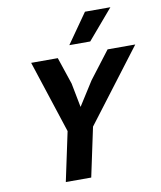

<svg xmlns="http://www.w3.org/2000/svg" viewBox="-98 -1008 910 1086"><g transform="rotate(-10 356.5 -465.0)"><path d="M251 -282 115 -698H268L320 -543L347 -404L434 -541L554 -698H713L397 -282L337 0H191ZM465 -930H611L465 -759H345Z"/></g></svg>

Font: Azeret Mono SemiBold
Style: Italic
Weight: 600
Italic angle: -12°
Designer: Martin Vácha
Foundry: Displaay
Version: Version 1.000; Glyphs 3.0.3, build 3074